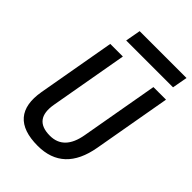

<svg xmlns="http://www.w3.org/2000/svg" viewBox="-250 -973 1094 1094"><g transform="rotate(45 297.0 -426.5)"><path d="M263.2 9.8Q143.1 9.8 92.5 -49.1Q42 -107.9 62 -222.7L145 -693.4H246.6L163.6 -222.7Q138.2 -80.1 271.5 -80.1Q384.8 -80.1 409.7 -222.7L492.7 -693.4H594.2L511.2 -222.7Q470.2 9.8 263.2 9.8ZM195.3 -771.5 211.9 -863.3H589.4L572.8 -771.5Z"/></g></svg>

Font: Cascadia Mono PL
Style: Italic
Weight: 400
Italic angle: -10°
Monospace: yes
Designer: Aaron Bell
Foundry: Saja Typeworks
Version: Version 2404.023; ttfautohint (v1.8.4)